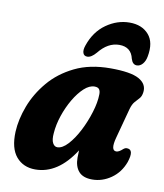

<svg xmlns="http://www.w3.org/2000/svg" viewBox="-77 -715 675 788"><g transform="rotate(10 261.0 -321.5)"><path d="M427.5 -176.5Q412.5 -121 437.5 -121Q448.5 -121 464.5 -136Q472.5 -142.5 480 -141.5Q509.5 -140.5 491.5 -86.5Q475 -41.5 438.5 -16Q402 9.5 360 9.5Q321.5 9.5 303.5 -11.2Q285.5 -32 285.5 -68.5Q285.5 -84 286.5 -99Q217 9.5 122.5 9.5Q72.5 9.5 43 -25.2Q13.5 -60 16.5 -129.5Q19 -181 40.2 -237.2Q61.5 -293.5 102.8 -342.5Q144 -391.5 206.8 -422.2Q269.5 -453 355.5 -453Q440 -453 474.5 -433.8Q509 -414.5 505 -380.5Q503 -363 494.8 -353.8Q486.5 -344.5 476.8 -333.8Q467 -323 461 -301.5ZM172 -150.5Q169.5 -123 176.8 -109.5Q184 -96 196 -96Q217 -96 240 -121Q263 -146 282.8 -184.5Q302.5 -223 315.2 -264.5Q328 -306 328.5 -339Q329 -352.5 323.8 -360.2Q318.5 -368 304 -368Q282.5 -368 260.5 -347.8Q238.5 -327.5 219.2 -294.8Q200 -262 187.2 -224Q174.5 -186 172 -150.5ZM374.5 -554Q327 -554 289 -506.5Q269.5 -483.5 252.5 -483.5Q239 -483.5 234.8 -495.5Q230.5 -507.5 237.5 -527.5Q258 -587.5 303.5 -619.5Q349 -651.5 400.5 -651.5Q452 -651.5 480.2 -619.2Q508.5 -587 497 -527Q493.5 -507.5 483 -495.5Q472.5 -483.5 459 -483.5Q441.5 -483.5 434.5 -506.5Q424 -554 374.5 -554Z"/></g></svg>

Font: Fraunces 144pt SuperSoft
Style: Bold Italic
Weight: 700
Italic angle: -16°
Version: Version 1.000;[0bf87f6ff]